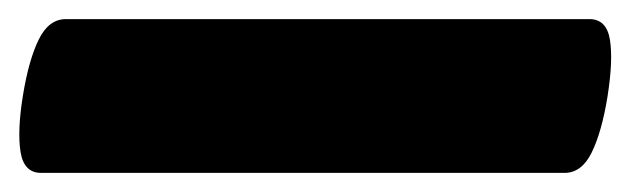

<svg xmlns="http://www.w3.org/2000/svg" viewBox="-92 -156 661 201"><path d="M-49 25 -24 -136H525L499 25ZM499 25 525 -136Q543 -136 546.5 -114.5Q550 -93 544 -55Q538 -18 527.5 3.5Q517 25 499 25ZM-49 25Q-67 25 -70.5 3Q-74 -19 -68 -56Q-62 -93 -51.5 -114.5Q-41 -136 -23 -136Z"/></svg>

Font: Lemonada
Style: Regular
Weight: 400
Designer: Mohamed Gaber (Arabic), Eduardo Tunni (Latin)
Foundry: Kief Type Foundry
Version: Version 4.005